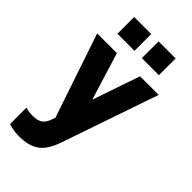

<svg xmlns="http://www.w3.org/2000/svg" viewBox="-315 -891 1225 1225"><g transform="rotate(45 297.5 -278.0)"><path d="M20 0ZM575 -566 350 89Q318 181 267.5 216Q217 251 132 251Q79 251 36 236V88Q66 97 100 97Q141 97 165 82.5Q189 68 204 26L212 3L20 -566H198L297 -245L407 -566ZM333 -807H487V-656H333ZM113 -807H267V-656H113Z"/></g></svg>

Font: Biryani Heavy
Style: Regular
Weight: 900
Designer: Dan Reynolds and Mathieu Réguer
Foundry: Dan Reynolds and Mathieu Réguer
Version: Version 1.003; ttfautohint (v1.1) -l 5 -r 5 -G 72 -x 0 -D la